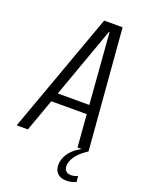

<svg xmlns="http://www.w3.org/2000/svg" viewBox="-194 -778 791 1047"><g transform="rotate(20 201.5 -254.5)"><path d="M223 -700H330L387 0H323L272 -652H269L35 0H-30ZM96 -240H328L321 -188H89ZM328 191Q290 191 271.5 169Q253 147 258 110Q263 75 288 46Q313 17 355 -4L387 0Q349 24 327.5 50Q306 76 301 105Q298 128 308.5 141Q319 154 341 154Q360 154 379 145L383 178Q371 184 356.5 187.5Q342 191 328 191Z"/></g></svg>

Font: Pathway Extreme Condensed ExtraLight
Style: Italic
Weight: 250
Width: 3
Italic angle: -8°
Version: Version 1.001;gftools[0.9.26]